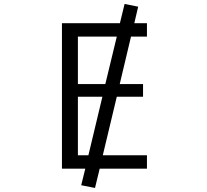

<svg xmlns="http://www.w3.org/2000/svg" viewBox="-20 -847 1040 964"><path d="M371.1 -663.1V-424.8H508.8L566.4 -663.1ZM637.7 -663.1 581.1 -424.8H698.2V-361.3H566.4L496.1 -67.4H717.8V0H480.5L457 96.7L387.7 83L408.2 0H291V-730.5H582L605.5 -827.1L673.8 -813.5L654.3 -730.5H717.8V-663.1ZM423.8 -67.4 494.1 -361.3H371.1V-67.4Z"/></svg>

Font: GenEi Gothic M SemiLight
Style: Regular
Weight: 350
Designer: o_tamon (Modified); [Source Han Sans]
Ryoko NISHIZUKA  (kana & ideographs); Paul D. Hunt (Latin, Greek & Cyrillic); Wenl
Version: Version 1.1a;Original Version 1.004